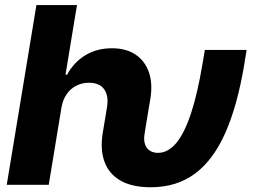

<svg xmlns="http://www.w3.org/2000/svg" viewBox="-20 -748 1022 777"><path d="M7.3 0 127.4 -727.5H291.5L245.1 -445.8H251.5Q278.3 -495.6 325 -524.2Q371.6 -552.7 433.1 -552.7Q490.2 -552.7 528.3 -527.3Q566.4 -502 582.5 -455.8Q598.6 -409.7 588.4 -347.7L575.7 -272.5H406.2L413.1 -314.5Q420.4 -360.8 401.4 -387Q382.3 -413.1 339.8 -413.1Q312 -413.1 288.6 -401.1Q265.1 -389.2 249.5 -366.5Q233.9 -343.8 228.5 -311.5L177.2 0ZM589.8 9.8Q514.6 9.8 467.8 -17.1Q420.9 -43.9 402.8 -93.5Q384.8 -143.1 396 -211.4L406.2 -272.5H575.7L565.9 -211.4Q560.5 -182.1 566.9 -164.1Q573.2 -146 587.2 -137.7Q601.1 -129.4 619.1 -129.4Q660.6 -129.4 694.1 -170.2Q727.5 -210.9 753.7 -291.3Q779.8 -371.6 799.3 -488.8L809.1 -545.9H978L968.8 -488.8Q941.4 -323.2 892.8 -212.4Q844.2 -101.6 769.8 -45.9Q695.3 9.8 589.8 9.8Z"/></svg>

Font: Inter 24pt ExtraBold
Style: Italic
Weight: 800
Italic angle: -9.3988°
Designer: Rasmus Andersson
Foundry: rsms
Version: Version 4.001;git-66647c0bb